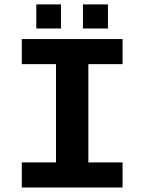

<svg xmlns="http://www.w3.org/2000/svg" viewBox="-20 -832 640 852"><path d="M76.7 -658.7H523.9V-547.4H372.1V-111.3H523.9V0H76.7V-111.3H228.5V-547.4H76.7ZM348.1 -705.6V-812.5H459V-705.6ZM141.1 -705.6V-812.5H250.5V-705.6Z"/></svg>

Font: Liberation Mono
Style: Bold
Weight: 700
Monospace: yes
Designer: Steve Matteson
Foundry: Ascender Corporation
Version: Version 2.1.5